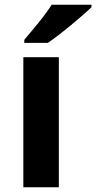

<svg xmlns="http://www.w3.org/2000/svg" viewBox="-20 -786 404 806"><path d="M227 0H78V-546H227ZM364 -756Q350 -742 327 -722Q304 -702 277.5 -680Q251 -658 225.5 -638.5Q200 -619 181 -606H82V-619Q98 -638 119.5 -663.5Q141 -689 162 -716.5Q183 -744 197 -766H364Z"/></svg>

Font: Noto Sans Adlam Unjoined
Style: Regular
Weight: 400
Designer: Mark Jamra, Neil Patel
Foundry: JamraPatel LLC
Version: Version 3.001